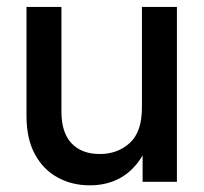

<svg xmlns="http://www.w3.org/2000/svg" viewBox="-20 -536 600 566"><path d="M244.6 10.3Q191.9 10.3 149.7 -12.9Q107.4 -36.1 82.8 -81.5Q58.1 -127 58.1 -194.3V-515.6H161.1V-207Q161.1 -145 190.9 -113.5Q220.7 -82 274.4 -82Q326.7 -82 362.5 -114.5Q398.4 -147 398.4 -218.8V-515.6H501.5V0H400.4V-77.6Q347.7 10.3 244.6 10.3Z"/></svg>

Font: Inter Display Medium
Style: Regular
Weight: 500
Designer: Rasmus Andersson
Foundry: rsms
Version: Version 4.001;git-9221beed3